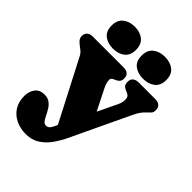

<svg xmlns="http://www.w3.org/2000/svg" viewBox="-260 -835 1143 1143"><g transform="rotate(45 311.5 -263.0)"><path d="M224.6 72.3Q243.2 72.3 253.9 55.7Q264.6 39.1 272.5 19L73.7 -364.7Q64.9 -381.8 46.9 -394.8Q28.8 -407.7 13.7 -421.9Q-1.5 -436 -1.5 -456.1Q-1.5 -478 12.2 -489Q25.9 -500 46.9 -500H308.1Q329.1 -500 342.8 -489.3Q356.4 -478.5 356.4 -456.5Q356.4 -437 347.7 -427.7Q338.9 -418.5 327.4 -413.8Q315.9 -409.2 307.1 -403.6Q298.3 -397.9 298.3 -386.2Q298.3 -372.6 302.7 -358.9Q307.1 -345.2 313.5 -332.5L379.9 -200.2L439.9 -325.2Q450.2 -346.7 450.2 -371.1Q450.2 -391.6 440.2 -399.4Q430.2 -407.2 417.2 -411.6Q404.3 -416 394.3 -425Q384.3 -434.1 384.3 -457Q384.3 -479 398.2 -489.5Q412.1 -500 432.6 -500H575.2Q596.2 -500 609.6 -489Q623 -478 623 -456.1Q623 -439 616.7 -430.9Q610.4 -422.9 598.6 -412.1Q577.6 -392.6 566.9 -377.2Q556.2 -361.8 543.9 -335.9L411.1 -55.7Q393.1 -17.6 372.8 25.6Q352.5 68.8 326.2 106.7Q299.8 144.5 263.2 168.7Q226.6 192.9 175.8 192.9Q128.9 192.9 91.1 174.8Q53.2 156.7 31 122.1Q8.8 87.4 8.8 38.6Q8.8 0.5 28.6 -26.4Q48.3 -53.2 89.4 -53.2Q116.2 -53.2 133.5 -40.5Q150.9 -27.8 162.4 -9.3Q173.8 9.3 182.9 28.1Q191.9 46.9 201.4 59.6Q210.9 72.3 224.6 72.3ZM183.1 -533.7Q138.7 -533.7 109.4 -556.2Q80.1 -578.6 80.1 -626Q80.1 -672.9 109.6 -695.8Q139.2 -718.8 183.1 -718.8Q227.5 -718.8 256.6 -695.8Q285.6 -672.9 285.6 -626Q285.6 -579.1 256.3 -556.4Q227.1 -533.7 183.1 -533.7ZM436 -533.7Q391.6 -533.7 362.3 -556.2Q333 -578.6 333 -626Q333 -672.9 362.5 -695.8Q392.1 -718.8 436 -718.8Q481 -718.8 510.5 -696.3Q540 -673.8 540 -626Q540 -578.6 510.3 -556.2Q480.5 -533.7 436 -533.7Z"/></g></svg>

Font: Caprasimo
Style: Regular
Weight: 400
Designer: The DocRepair Project, Phaedra Charles, Flavia Zimbardi
Foundry: Google
Version: Version 1.001